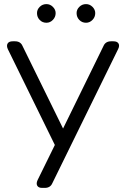

<svg xmlns="http://www.w3.org/2000/svg" viewBox="-20 -915 614 935"><path d="M206.1 -804.2Q186.5 -804.2 173.3 -817.9Q160.2 -831.5 160.2 -851.1Q160.2 -868.7 173.6 -881.8Q187 -895 206.1 -895Q224.1 -895 237.5 -881.6Q251 -868.2 251 -851.1Q251 -832 237.5 -818.1Q224.1 -804.2 206.1 -804.2ZM398.9 -804.2Q379.4 -804.2 366.2 -817.9Q353 -831.5 353 -851.1Q353 -868.7 366.5 -881.8Q379.9 -895 398.9 -895Q417 -895 430.4 -881.6Q443.8 -868.2 443.8 -851.1Q443.8 -832 430.4 -818.1Q417 -804.2 398.9 -804.2ZM198.2 0H185.1Q167.5 0 161.4 -10.7Q155.3 -21.5 163.1 -38.1L247.1 -209L18.1 -675.8Q10.7 -692.4 17.1 -703.1Q23.4 -713.9 42 -713.9H53.2Q80.1 -713.9 89.8 -690.9L287.1 -289.1L483.9 -690.9Q493.7 -713.9 521 -713.9H532.2Q550.8 -713.9 557.1 -703.1Q563.5 -692.4 555.2 -675.8L234.9 -22.9Q225.1 0 198.2 0Z"/></svg>

Font: Arcon Rounded-
Style: Regular
Weight: 400
Designer: M. Zarth
Foundry: martin zarth - visuelle & digitale kommunikation
Version: Version 1.110;PS 001.110;hotconv 1.0.70;makeotf.lib2.5.58329